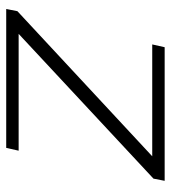

<svg xmlns="http://www.w3.org/2000/svg" viewBox="14 -564 550 618"><g transform="rotate(90 289.0 -255.0)"><path d="M9 0 16 -36 483 -470H123L132 -510H562L555 -474L89 -40H465L456 0Z"/></g></svg>

Font: Saira Expanded ExtraLight
Style: Italic
Weight: 250
Width: 7
Italic angle: -12°
Designer: Hector Gatti with collaboration of the Omnibus-Type team
Foundry: Omnibus-Type
Version: Version 1.101